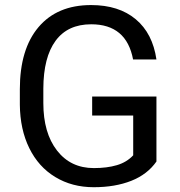

<svg xmlns="http://www.w3.org/2000/svg" viewBox="-20 -741 721 770"><path d="M607.4 -93.3V-354H349.6V-277.8H514.2V-118.2C496.9 -99.6 475.1 -86.4 448.7 -78.6C422.4 -70.8 391.6 -66.9 356.4 -66.9C294.3 -66.9 245 -90.4 208.5 -137.5C172 -184.5 153.8 -247.9 153.8 -327.6V-385.7C154.1 -469.4 170.5 -533.3 202.9 -577.4C235.3 -621.5 282.9 -643.6 345.7 -643.6C440.1 -643.6 496.1 -596.5 513.7 -502.4H607.4C597.3 -572.1 569.7 -625.9 524.4 -663.8C479.2 -701.7 419.4 -720.7 345.2 -720.7C254.7 -720.7 184.5 -691.2 134.5 -632.3C84.6 -573.4 59.6 -490.4 59.6 -383.3V-321.3C60.2 -255.2 72.8 -197.1 97.4 -147C122 -96.8 156.7 -58.2 201.7 -31C246.6 -3.8 298 9.8 356 9.8C413.2 9.8 463.5 1.2 506.6 -15.9C549.7 -33 583.3 -58.8 607.4 -93.3Z"/></svg>

Font: Roboto1
Style: rg
Weight: 400
Designer: Google
Version: Version 2.137; 2017